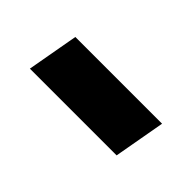

<svg xmlns="http://www.w3.org/2000/svg" viewBox="-18 -472 337 337"><g transform="rotate(45 150.0 -304.0)"><path d="M267.1 -351.6 250 -255.9H34.7L51.8 -351.6Z"/></g></svg>

Font: Roboto Condensed Medium
Style: Italic
Weight: 500
Italic angle: -12°
Designer: Christian Robertson
Foundry: Google
Version: Version 3.0; 2020